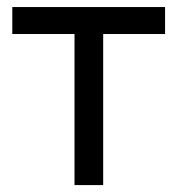

<svg xmlns="http://www.w3.org/2000/svg" viewBox="-20 -536 514 556"><path d="M195.8 0V-437.5H15.6V-515.6H458V-437.5H278.8V0Z"/></svg>

Font: Inter Display
Style: Regular
Weight: 400
Designer: Rasmus Andersson
Foundry: rsms
Version: Version 4.000;git-37864ae